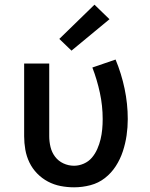

<svg xmlns="http://www.w3.org/2000/svg" viewBox="-20 -791 640 819"><path d="M296 8Q267 8 238.5 2.5Q210 -3 184.5 -16.5Q159 -30 138.5 -51Q118 -72 105.5 -98Q93 -124 88 -152.5Q83 -181 83 -210V-520H190V-210Q190 -187 195.5 -164Q201 -141 215 -122.5Q229 -104 250.5 -94Q272 -84 296 -84Q317 -84 337.5 -93Q358 -102 372 -118.5Q386 -135 395 -155.5Q404 -176 409 -197Q414 -218 416 -239.5Q418 -261 418 -283Q418 -340 406 -395.5Q394 -451 374 -503L473 -537Q498 -477 511.5 -412.5Q525 -348 525 -283Q525 -248 520 -213.5Q515 -179 504 -145.5Q493 -112 474 -82.5Q455 -53 427.5 -31.5Q400 -10 365.5 -1Q331 8 296 8ZM285 -575 233 -625 383 -771 447 -709Z"/></svg>

Font: Iosevka SS04 Semibold Extended
Style: Regular
Weight: 600
Width: 7
Monospace: yes
Designer: Belleve Invis
Foundry: Belleve Invis
Version: Version 19.0.0; ttfautohint (v1.8.4)